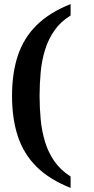

<svg xmlns="http://www.w3.org/2000/svg" viewBox="-20 -787 463 941"><path d="M326 134Q223 93 160 31Q97 -31 68 -117.5Q39 -204 39 -317Q39 -430 68 -516Q97 -602 160 -664Q223 -726 326 -767V-711Q277 -681 247 -638Q217 -595 201 -543.5Q185 -492 179.5 -434.5Q174 -377 174 -317Q174 -258 179.5 -200.5Q185 -143 201 -91Q217 -39 247 4Q277 47 326 78Z"/></svg>

Font: Noto Serif Khojki
Style: Regular
Weight: 400
Designer: Juan Bruce
Version: Version 2.002